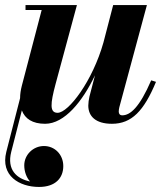

<svg xmlns="http://www.w3.org/2000/svg" viewBox="-48 -480 656 760"><path d="M126 98C83 98 48 133 48 174.5C48 199.5 57 223 71 238.5C18 227.5 -21.5 192 -3.5 121L38.5 -43C51 -10 80.5 10 130.5 10C207.5 10 279 -79 328 -182L306 -97.5C303.5 -86.5 301.5 -72.5 301.5 -62C301.5 -20 330.5 10 395 10C473 10 521.5 -40.5 569.5 -156L550.5 -162C504 -54.5 467.5 -23.5 436 -23.5C426.5 -23.5 422 -29.5 422 -38.5C422 -43.5 423 -50 424.5 -56L533.5 -460H400L361.5 -312C318.5 -159 223 -33.5 180 -33.5C148 -33.5 151 -69 172 -147.5L256.5 -460H53V-440.5H117L38.5 -141C34 -123.5 31.5 -107 31.5 -91.5L-23 121C-47 215.5 28.5 260 106.5 260C172 260 202.5 224 202.5 177.5C202.5 132 169 98 126 98Z"/></svg>

Font: Bodoni* 11pt
Style: Bold Italic
Weight: 700
Italic angle: -13°
Version: Version 2.3